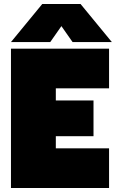

<svg xmlns="http://www.w3.org/2000/svg" viewBox="-20 -943 582 963"><path d="M192 -923H384L541 -732H344L288 -812L232 -732H35ZM35 -699H527V-500H260V-439H449V-260H260V-199H527V0H35Z"/></svg>

Font: Readiness Black
Style: Regular
Weight: 900
Designer: Katatrad Team
Foundry: CadsonDemak
Version: Version 1.00;April 23, 2019;FontCreator 11.5.0.2425 64-bit; 